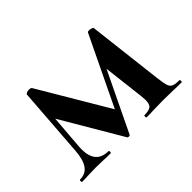

<svg xmlns="http://www.w3.org/2000/svg" viewBox="-87 -567 741 741"><g transform="rotate(-45 283.5 -196.5)"><path d="M554 0Q525 0 509 -1L454 -2L401 -1Q388 0 364 0Q361 0 361 -6Q361 -12 364 -12Q388 -12 398 -19.5Q408 -27 408 -52Q408 -57 406 -77L384 -263L425 -322L270 0Q269 4 263 4Q256 4 255 0L102 -260L117 -331L99 -104Q93 -12 167 -12Q170 -12 170 -6Q170 0 167 0Q144 0 131 -1L88 -2L46 -1Q34 0 12 0Q9 0 9 -6Q9 -12 12 -12Q43 -12 59 -35Q75 -58 78 -104L99 -389Q99 -392 105 -394.5Q111 -397 118 -397Q128 -397 131 -392L305 -98L283 -76L435 -392Q437 -395 444 -395Q450 -395 456.5 -392.5Q463 -390 463 -388L499 -81Q503 -48 507 -35Q511 -22 521 -17Q531 -12 554 -12Q557 -12 557 -6Q557 0 554 0Z"/></g></svg>

Font: Cormorant Garamond
Style: Bold
Weight: 700
Designer: Christian Thalmann (Catharsis Fonts)
Foundry: Catharsis Fonts
Version: Version 4.000